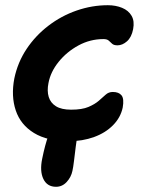

<svg xmlns="http://www.w3.org/2000/svg" viewBox="-20 -533 562 737"><path d="M195 184Q161 184 146.5 154Q132 124 142 76Q153 22 165.5 -12Q178 -46 193 -62.5Q208 -79 228 -79Q255 -79 270 -64.5Q285 -50 278 -16Q274 4 270.5 32Q267 60 264 85Q261 110 258 123Q253 147 236 165.5Q219 184 195 184ZM245 9Q162 9 110.5 -22.5Q59 -54 40.5 -109Q22 -164 35 -232Q48 -294 82 -345Q116 -396 165.5 -434Q215 -472 274 -492.5Q333 -513 394 -513Q424 -513 448.5 -503Q473 -493 485 -472.5Q497 -452 491 -421Q485 -390 467.5 -374.5Q450 -359 431 -359Q417 -359 410.5 -365Q404 -371 397.5 -377Q391 -383 377 -383Q326 -383 281 -358.5Q236 -334 205 -295.5Q174 -257 166 -214Q160 -184 167 -161Q174 -138 195 -125Q216 -112 253 -112Q295 -112 319.5 -122.5Q344 -133 359 -146Q374 -159 385.5 -169.5Q397 -180 413 -180Q436 -180 446.5 -167Q457 -154 451 -120Q443 -82 414 -52.5Q385 -23 341 -7Q297 9 245 9Z"/></svg>

Font: Shantell Sans SemiBold
Style: Italic
Weight: 600
Italic angle: -11°
Designer: Stephen Nixon, Anya Danilova, Shantell Martin
Foundry: Arrow Type
Version: Version 1.011;[c5ecc13dd]